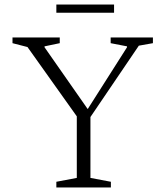

<svg xmlns="http://www.w3.org/2000/svg" viewBox="-20 -825 728 845"><path d="M228 0V-25L318 -42V-313L101 -618L35 -635V-660H243V-635L176 -621V-617L366 -345L539 -617V-621L467 -635V-660H653V-635L591 -624L378 -310V-42L468 -25V0ZM228 -769V-805H482V-769Z"/></svg>

Font: Spectral SC ExtraLight
Style: Regular
Weight: 275
Designer: Jean-Baptiste Levee
Foundry: Production Type
Version: Version 2.001